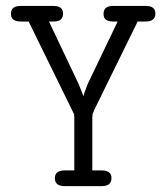

<svg xmlns="http://www.w3.org/2000/svg" viewBox="-20 -631 565 651"><path d="M17.1 -584Q17.1 -610.8 48.8 -610.8H162.1Q193.8 -610.8 193.8 -585Q193.8 -558.1 162.1 -558.1H146L247.1 -345.2L259.8 -313L262.2 -306.2H263.2L265.1 -313L276.9 -345.2L378.9 -558.1H362.8Q330.6 -558.1 331.1 -584Q331.1 -610.8 362.8 -610.8H475.1Q506.8 -610.8 506.8 -585Q506.8 -558.1 474.1 -558.1H446.8L299.8 -258.8L293.9 -244.1L293 -232.9V-53.2H324.2Q358.4 -53.2 357.9 -26.9Q357.9 0 325.2 0H199.2Q166 0 166 -26.9Q166 -52.7 198.2 -53.2H231.9V-232.9L231 -244.1L77.1 -558.1H50.8Q17.1 -558.1 17.1 -584Z"/></svg>

Font: CMU Typewriter Text
Style: Light
Weight: 200
Version: Version 0.7.0